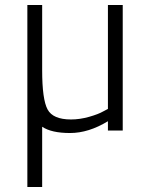

<svg xmlns="http://www.w3.org/2000/svg" viewBox="-20 -520 600 765"><path d="M410 -500H469V0H410V-37Q333 10 259 10Q185 10 148 -15V225H89V-500H148V-240Q148 -124 169.5 -84Q191 -44 263 -44Q298 -44 335 -54.5Q372 -65 391 -76L410 -86Z"/></svg>

Font: Titillium Web Light
Style: Regular
Weight: 300
Version: Version 1.002;PS 57.000;hotconv 1.0.70;makeotf.lib2.5.55311